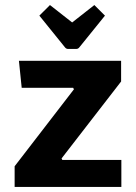

<svg xmlns="http://www.w3.org/2000/svg" viewBox="-20 -741 541 761"><path d="M273 -387 270 -393H66L55 -500H460V-418L224 -113L227 -107H461V0H38V-82ZM178 -721 266 -652 354 -721 396 -679 295 -554Q290 -547 282 -547H250Q242 -547 237 -554L136 -679Z"/></svg>

Font: Changa SemiBold
Style: Regular
Weight: 600
Designer: Eduardo Rodriguez Tunni
Foundry: Eduardo Rodriguez Tunni
Version: Version 3.002; ttfautohint (v1.8.2)